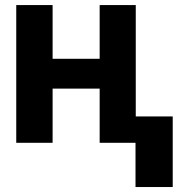

<svg xmlns="http://www.w3.org/2000/svg" viewBox="-20 -566 716 761"><path d="M44.4 -545.9H188.5V-333H375V-545.9H518.1V-104.5H664.6V175.3H517.1V0H375V-214.8H188.5V0H44.4Z"/></svg>

Font: Inter Tight Stencil
Style: Bold
Weight: 700
Designer: Rasmus Andersson
Foundry: rsms
Version: Version 3.004;Glyphs 3.1.2 (3151)